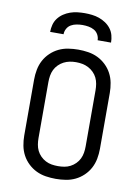

<svg xmlns="http://www.w3.org/2000/svg" viewBox="-102 -1023 804 1099"><g transform="rotate(10 300.0 -473.5)"><path d="M300 8Q271 8 242 3.5Q213 -1 187 -13.5Q161 -26 139.5 -46.5Q118 -67 104.5 -92.5Q91 -118 85.5 -147Q80 -176 80 -205V-530Q80 -559 85.5 -588Q91 -617 104.5 -642.5Q118 -668 139.5 -688.5Q161 -709 187 -721.5Q213 -734 242 -738.5Q271 -743 300 -743Q329 -743 358 -738.5Q387 -734 413 -721.5Q439 -709 460.5 -688.5Q482 -668 495.5 -642.5Q509 -617 514.5 -588Q520 -559 520 -530V-205Q520 -176 514.5 -147Q509 -118 495.5 -92.5Q482 -67 460.5 -46.5Q439 -26 413 -13.5Q387 -1 358 3.5Q329 8 300 8ZM300 -66Q319 -66 337 -69Q355 -72 371.5 -80.5Q388 -89 401.5 -102.5Q415 -116 423 -132.5Q431 -149 434 -167.5Q437 -186 437 -205V-530Q437 -549 434 -567.5Q431 -586 423 -602.5Q415 -619 401.5 -632.5Q388 -646 371.5 -654.5Q355 -663 337 -666.5Q319 -670 300 -670Q281 -670 263 -666.5Q245 -663 228.5 -654.5Q212 -646 198.5 -632.5Q185 -619 177 -602.5Q169 -586 166 -567.5Q163 -549 163 -530V-205Q163 -186 166 -167.5Q169 -149 177 -132.5Q185 -116 198.5 -102.5Q212 -89 228.5 -80.5Q245 -72 263 -69Q281 -66 300 -66ZM123 -815Q123 -836 128.5 -857Q134 -878 147 -895Q160 -912 178 -924Q196 -936 216 -943Q236 -950 257.5 -952.5Q279 -955 300 -955Q321 -955 342.5 -952.5Q364 -950 384 -943Q404 -936 422 -924Q440 -912 453 -895Q466 -878 471.5 -857Q477 -836 477 -815H399Q399 -832 390.5 -847.5Q382 -863 367 -871.5Q352 -880 334.5 -883Q317 -886 300 -886Q283 -886 265.5 -883Q248 -880 233 -871.5Q218 -863 209.5 -847.5Q201 -832 201 -815Z"/></g></svg>

Font: Nova Nerd Font
Style: Regular
Weight: 400
Designer: Belleve Invis
Foundry: Belleve Invis
Version: Version 24.1.4; ttfautohint (v1.8.4);Nerd Fonts 3.1.1